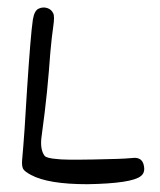

<svg xmlns="http://www.w3.org/2000/svg" viewBox="-20 -588 421 505"><path d="M82 -565.4Q92.8 -570.3 104 -566.9Q115.2 -563.5 120.1 -552.7Q124 -544.9 120.1 -518.6Q116.2 -492.2 112.3 -449.2Q109.4 -406.2 103.5 -345.7Q98.6 -296.9 89.8 -232.4Q84 -195.3 97.7 -177.7Q103.5 -171.9 127.9 -169.9Q146.5 -167 224.6 -168.5Q302.7 -169.9 321.3 -171.9Q335.9 -173.8 341.8 -171.9Q358.4 -168 359.4 -143.6Q359.4 -131.8 350.6 -125Q327.1 -105.5 210 -103.5Q106.4 -103.5 61.5 -127.9Q44.9 -136.7 41 -143.6Q37.1 -150.4 38.1 -166Q44.9 -241.2 50.8 -347.7Q60.5 -497.1 66.4 -536.1Q70.3 -560.5 82 -565.4Z"/></svg>

Font: JasonHandwriting3
Style: Regular
Weight: 400
Version: Version 1.24.9